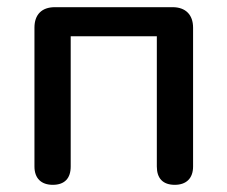

<svg xmlns="http://www.w3.org/2000/svg" viewBox="-20 -508 633 535"><path d="M127 7C160 7 177 -11 177 -44V-407H417V-44C417 -11 434 7 467 7C499 7 518 -11 518 -44V-431C518 -467 497 -488 461 -488H133C96 -488 76 -467 76 -431V-44C76 -11 95 7 127 7Z"/></svg>

Font: Nunito SemiBold
Style: Regular
Weight: 600
Designer: Vernon Adams
Foundry: Vernon Adams
Version: Version 3.602